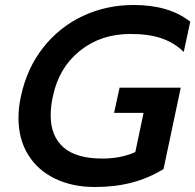

<svg xmlns="http://www.w3.org/2000/svg" viewBox="-20 -734 782 769"><path d="M54 -262Q54 -305 64 -349Q88 -461 153 -543.5Q218 -626 312 -670Q406 -714 515 -714Q658 -714 742 -647L716 -526Q678 -563 627 -580.5Q576 -598 502 -598Q384 -598 300 -530.5Q216 -463 192 -349Q183 -309 183 -272Q183 -189 234 -144Q285 -99 390 -99Q465 -99 522 -125L555 -282H437L459 -383H704L635 -57Q575 -20 507.5 -2.5Q440 15 360 15Q270 15 200.5 -18.5Q131 -52 92.5 -114.5Q54 -177 54 -262Z"/></svg>

Font: Prompt Medium
Style: Italic
Weight: 500
Italic angle: -12°
Designer: Katatrad Team
Foundry: CadsonDemak
Version: Version 1.001